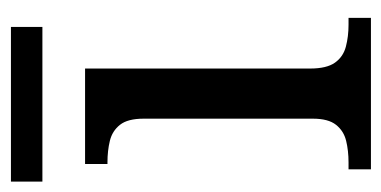

<svg xmlns="http://www.w3.org/2000/svg" viewBox="-198 -518 715 360"><g transform="rotate(-90 160.0 -337.5)"><path d="M23 0V-42H36Q58 -42 76.5 -46.5Q95 -51 106.5 -65.5Q118 -80 118 -109V-426Q118 -456 106.5 -470.5Q95 -485 76.5 -489.5Q58 -494 36 -494H33V-536H212V-114Q212 -83 223 -67.5Q234 -52 253 -47Q272 -42 294 -42H307V0ZM0 -616V-675H290V-616Z"/></g></svg>

Font: Noto Serif Tamil
Style: Regular
Weight: 400
Designer: Indian Type Foundry, Tom Grace, and the Monotype Design Team
Foundry: Monotype Imaging Inc.
Version: Version 2.003